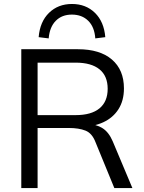

<svg xmlns="http://www.w3.org/2000/svg" viewBox="-20 -955 732 975"><path d="M88.1 0V-705H375.9Q487.2 -705 548.3 -652.7Q609.4 -600.3 609.4 -506Q609.4 -444.2 581.7 -400.6Q554 -357 504.4 -334.1Q454.9 -311.1 389.2 -311.1L406.9 -324.3H427.2Q468.1 -324.3 500.3 -304.2Q532.5 -284 552.4 -237.4L652.3 0H560.6L465.1 -232.7Q447.9 -278.3 414.1 -291.7Q380.3 -305.1 329.2 -305.1H170.9V0ZM170.9 -370.4H363.9Q443.6 -370.4 485.2 -404.7Q526.8 -439.1 526.8 -504.1Q526.8 -569.2 485.2 -603Q443.6 -636.9 363.9 -636.9H170.9ZM227.2 -760 176.3 -766.3Q182.8 -844.8 228.9 -889.8Q274.9 -934.8 345.5 -934.8Q416.1 -934.8 462.1 -889.8Q508.2 -844.8 514.7 -766.3L463.9 -760Q459.9 -818 428 -849.4Q396.2 -880.9 345 -880.9Q294.4 -880.9 263.3 -849.4Q232.2 -818 227.2 -760Z"/></svg>

Font: Mulish ExtraLight
Style: Regular
Weight: 200
Designer: Vernon Adams
Foundry: Vernon Adams
Version: Version 3.603